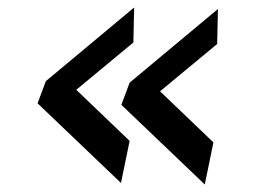

<svg xmlns="http://www.w3.org/2000/svg" viewBox="-20 -502 680 511"><path d="M102 -286 80 -227 302 -15 325 -127 183 -263 335 -389 337 -482ZM325 -282 303 -223 525 -11 548 -123 406 -259 558 -385 560 -478Z"/></svg>

Font: OpenDyslexic
Style: Regular
Weight: 400
Designer: Abbie Gonzalez
Version: Version 0.920;hotconv 1.0.109;makeotfexe 2.5.65596